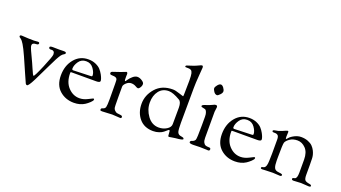

<svg xmlns="http://www.w3.org/2000/svg" viewBox="-61 -1314 3358 1888"><g transform="rotate(20 1618.0 -369.5)"><path d="M430 -424 363 -425C342.3 -425 332 -420.7 332 -412C332 -398.7 342.3 -393.3 363 -396C371 -396.7 378.2 -394.2 384.5 -388.5C390.8 -382.8 394 -372.8 394 -358.5C394 -344.2 377 -296.7 343 -216C309 -135.3 288.7 -95 282 -95C277.3 -95 266 -116.3 248 -159L225.5 -210.5L204 -256.5L175 -318.5C164.3 -341.5 159 -358.3 159 -369C159 -387.7 173 -397 201 -397C217 -397 225 -402.7 225 -414C225 -421.3 219 -425 207 -425L168 -422L110 -423L39 -427C26.3 -427 20 -423.3 20 -416C20 -411.3 21.8 -407.5 25.5 -404.5C29.2 -401.5 34.5 -397.7 41.5 -393C48.5 -388.3 59 -374.8 73 -352.5C87 -330.2 105.7 -293 129 -241L197.5 -85C219.8 -33 233 -3.5 237 3.5C241 10.5 246.3 14 253 14C263 14 281 -11.7 307 -63L393 -240C424.3 -306.7 448.3 -351.3 465 -374C471.7 -383.3 483 -392.7 499 -402C502.3 -404 504 -407.3 504 -412C504 -416.7 502.2 -420 498.5 -422C494.8 -424 487.3 -425 476 -425Z M594.5 -35C635.5 1 685.3 19 744 19C787.3 19 825 8.7 857 -12C870.3 -20.7 884.3 -31.8 899 -45.5C913.7 -59.2 921 -70 921 -78C921 -84 917.7 -87 911 -87C909.7 -87 894.5 -79.5 865.5 -64.5C836.5 -49.5 808 -42 780 -42C734.7 -42 695.2 -60 661.5 -96C627.8 -132 611 -181.3 611 -244C611 -249.3 611.5 -252.5 612.5 -253.5C613.5 -254.5 616.7 -255 622 -255H879C906.3 -255 920 -261 920 -273C920 -287 912.7 -307.7 898 -335C889.3 -351 878.7 -366.2 866 -380.5C853.3 -394.8 835.5 -407 812.5 -417C789.5 -427 764 -432 736 -432C676 -432 627.2 -409 589.5 -363C551.8 -317 533 -259.8 533 -191.5C533 -123.2 553.5 -71 594.5 -35ZM630 -279C621.3 -279 617 -283.7 617 -293C617 -316.3 626 -341.2 644 -367.5C662 -393.8 687.7 -407 721 -407C754.3 -407 780.3 -393.7 799 -367C817.7 -340.3 827 -317 827 -297C827 -292.3 825.8 -289.2 823.5 -287.5C821.2 -285.8 815.3 -285 806 -285Z M1012 -363C1038 -363 1053.7 -356.7 1059 -344C1061 -339.3 1062 -333.3 1062 -326L1063 -296L1064 -135C1064 -92.3 1062.2 -64.5 1058.5 -51.5C1054.8 -38.5 1044.3 -30 1027 -26C1018.3 -23.3 1014 -17.7 1014 -9C1014 -6.3 1014.7 -3.7 1016 -1C1017.3 1.7 1024 3 1036 3L1140 -2L1225 3C1233 3 1237 -1.2 1237 -9.5C1237 -17.8 1233.3 -22.7 1226 -24C1222 -25.3 1218.3 -26.2 1215 -26.5C1211.7 -26.8 1207 -27.3 1201 -28C1195 -28.7 1187.8 -29.7 1179.5 -31C1171.2 -32.3 1162.3 -38 1153 -48C1143.7 -58 1139 -70 1139 -84L1138 -102L1137 -189V-293C1137 -305 1144.8 -318.3 1160.5 -333C1176.2 -347.7 1193 -355 1211 -355C1229 -355 1244.8 -351 1258.5 -343C1272.2 -335 1281.7 -331 1287 -331C1295 -331 1303.7 -339 1313 -355C1318.3 -364.3 1321 -374.5 1321 -385.5C1321 -396.5 1312.7 -407.5 1296 -418.5C1279.3 -429.5 1263.2 -435 1247.5 -435C1231.8 -435 1216 -428.2 1200 -414.5C1184 -400.8 1171.7 -387.3 1163 -374C1154.3 -360.7 1149.2 -354 1147.5 -354C1145.8 -354 1144.2 -355.2 1142.5 -357.5C1140.8 -359.8 1140 -373 1140 -397L1141 -424C1141 -437.3 1136.7 -444 1128 -444C1125.3 -444 1117 -440.8 1103 -434.5C1089 -428.2 1069.8 -421.2 1045.5 -413.5C1021.2 -405.8 1004.5 -400.2 995.5 -396.5C986.5 -392.8 982 -387.3 982 -380C982 -369.3 988.3 -364 1001 -364Z M1729 3C1729 10.3 1732.7 14 1740 14C1743.3 14 1752 12.5 1766 9.5C1780 6.5 1792.3 4.7 1803 4C1854.3 0 1880 -6 1880 -14C1880 -19.3 1878 -23.2 1874 -25.5C1870 -27.8 1863.3 -29.8 1854 -31.5C1844.7 -33.2 1839 -34.3 1837 -35C1822.3 -39.7 1812.8 -49.7 1808.5 -65C1804.2 -80.3 1802 -110.7 1802 -156L1804 -521C1804 -554.3 1806.2 -598.3 1810.5 -653C1814.8 -707.7 1817 -736 1817 -738C1817 -751.3 1813 -758 1805 -758C1799.7 -758 1790.7 -754.7 1778 -748L1751.5 -736C1739.8 -730.7 1723.8 -724.8 1703.5 -718.5C1683.2 -712.2 1669.7 -707.8 1663 -705.5C1656.3 -703.2 1653 -699.7 1653 -695V-694C1653 -690 1654 -687.7 1656 -687C1658 -686.3 1664 -686 1674 -686H1685C1697.7 -686 1707.8 -683.7 1715.5 -679C1723.2 -674.3 1728.8 -664.7 1732.5 -650C1736.2 -635.3 1738 -610 1738 -574L1736 -445C1736 -421 1734.7 -409 1732 -409C1729.3 -409 1713.8 -413.8 1685.5 -423.5C1657.2 -433.2 1634.3 -438 1617 -438C1541 -438 1481.5 -413.7 1438.5 -365C1395.5 -316.3 1374 -261.5 1374 -200.5C1374 -139.5 1391.3 -88.5 1426 -47.5C1460.7 -6.5 1509 14 1571 14C1593 14 1613.5 10.7 1632.5 4C1651.5 -2.7 1666 -10.2 1676 -18.5L1702.5 -41C1710.2 -47.7 1715 -51 1717 -51C1723 -51 1726 -45.3 1726 -34ZM1483 -361.5C1507.7 -393.2 1541.7 -409 1585 -409C1615 -409 1654.7 -394.3 1704 -365C1722.7 -354.3 1732 -328.7 1732 -288L1731 -117C1731 -95 1718.7 -76.3 1694 -61C1669.3 -45.7 1642 -38 1612 -38C1563.3 -38 1523.5 -59.3 1492.5 -102C1461.5 -144.7 1446 -190.7 1446 -240C1446 -289.3 1458.3 -329.8 1483 -361.5Z M2059 4 2130 6 2145 7C2156.3 7 2162 1.3 2162 -10C2162 -18 2157.3 -22.7 2148 -24C2145.3 -24 2139.3 -24.3 2130 -25C2120.7 -25.7 2112.5 -27.3 2105.5 -30C2098.5 -32.7 2091.8 -39.7 2085.5 -51C2079.2 -62.3 2076 -78 2076 -98V-372L2082 -420C2082 -432.7 2077 -439 2067 -439C2060.3 -439 2054.7 -438 2050 -436C2048 -434.7 2043.8 -432.7 2037.5 -430L2010 -418C1998 -412.7 1982.7 -407.3 1964 -402C1958.7 -400 1953.5 -397.8 1948.5 -395.5C1943.5 -393.2 1940.2 -391 1938.5 -389C1936.8 -387 1936 -384.2 1936 -380.5C1936 -376.8 1938.2 -374.2 1942.5 -372.5C1946.8 -370.8 1953.8 -369.2 1963.5 -367.5C1973.2 -365.8 1980 -363.7 1984 -361C1988 -358.3 1992.3 -351.3 1997 -340C2001.7 -328.7 2004 -313.3 2004 -294V-206C2004 -113.3 2001.7 -61.7 1997 -51C1992.3 -40.3 1982.3 -32.3 1967 -27C1965 -26.3 1963.7 -26 1963 -26C1953 -22.7 1948 -16.5 1948 -7.5C1948 1.5 1961.3 6 1988 6ZM2007.5 -554C2017.2 -540 2028.7 -533 2042 -533C2048 -533 2057.3 -539.5 2070 -552.5C2082.7 -565.5 2089 -577.3 2089 -588C2089 -598.7 2084 -610.8 2074 -624.5C2064 -638.2 2053.8 -645 2043.5 -645C2033.2 -645 2022.2 -637.8 2010.5 -623.5C1998.8 -609.2 1993 -597.5 1993 -588.5C1993 -579.5 1997.8 -568 2007.5 -554Z M2279.5 -35C2320.5 1 2370.3 19 2429 19C2472.3 19 2510 8.7 2542 -12C2555.3 -20.7 2569.3 -31.8 2584 -45.5C2598.7 -59.2 2606 -70 2606 -78C2606 -84 2602.7 -87 2596 -87C2594.7 -87 2579.5 -79.5 2550.5 -64.5C2521.5 -49.5 2493 -42 2465 -42C2419.7 -42 2380.2 -60 2346.5 -96C2312.8 -132 2296 -181.3 2296 -244C2296 -249.3 2296.5 -252.5 2297.5 -253.5C2298.5 -254.5 2301.7 -255 2307 -255H2564C2591.3 -255 2605 -261 2605 -273C2605 -287 2597.7 -307.7 2583 -335C2574.3 -351 2563.7 -366.2 2551 -380.5C2538.3 -394.8 2520.5 -407 2497.5 -417C2474.5 -427 2449 -432 2421 -432C2361 -432 2312.2 -409 2274.5 -363C2236.8 -317 2218 -259.8 2218 -191.5C2218 -123.2 2238.5 -71 2279.5 -35ZM2315 -279C2306.3 -279 2302 -283.7 2302 -293C2302 -316.3 2311 -341.2 2329 -367.5C2347 -393.8 2372.7 -407 2406 -407C2439.3 -407 2465.3 -393.7 2484 -367C2502.7 -340.3 2512 -317 2512 -297C2512 -292.3 2510.8 -289.2 2508.5 -287.5C2506.2 -285.8 2500.3 -285 2491 -285Z M2893 0C2905.7 0 2912 -4.3 2912 -13C2912 -18.3 2906.8 -22.2 2896.5 -24.5C2886.2 -26.8 2877.7 -28 2871 -28C2847 -30 2831.5 -39 2824.5 -55C2817.5 -71 2814 -95.7 2814 -129V-167C2814 -255.7 2816.3 -306.7 2821 -320C2825.7 -333.3 2838.7 -347.7 2860 -363C2881.3 -378.3 2908 -386 2940 -386C2972 -386 3000.7 -372.8 3026 -346.5C3051.3 -320.2 3064 -281.3 3064 -230V-95C3064 -55 3056.7 -32.7 3042 -28L3029 -25C3021 -23 3017 -19 3017 -13C3017 -4.3 3023.7 0 3037 0L3114 -4L3196 1C3209.3 1 3216 -2.3 3216 -9C3216 -17 3209.3 -22 3196 -24C3169.3 -28 3152.5 -34.8 3145.5 -44.5C3138.5 -54.2 3135 -71.7 3135 -97V-199L3134 -252V-262C3134 -290 3127.3 -317.3 3114 -344C3106 -360 3096 -374.2 3084 -386.5C3072 -398.8 3055.3 -409.2 3034 -417.5C3012.7 -425.8 2988.3 -430 2961 -430C2933.7 -430 2905 -420.7 2875 -402C2858.3 -392 2845 -380 2835 -366C2832.3 -362.7 2829.7 -361 2827 -361C2824.3 -361 2823 -369.7 2823 -387L2825 -430C2825 -438 2822 -442 2816 -442H2814C2811.3 -442 2805.8 -440 2797.5 -436C2789.2 -432 2778.2 -427.2 2764.5 -421.5C2750.8 -415.8 2739.8 -411.8 2731.5 -409.5C2723.2 -407.2 2711.8 -405 2697.5 -403C2683.2 -401 2676 -396.7 2676 -390C2676 -382.7 2682.3 -379 2695 -379H2705C2718.3 -379 2728.8 -375.3 2736.5 -368C2744.2 -360.7 2748 -346.3 2748 -325V-181C2748 -168.3 2747.3 -141.8 2746 -101.5C2744.7 -61.2 2737.7 -37 2725 -29C2720.3 -25.7 2715.5 -23.7 2710.5 -23C2705.5 -22.3 2701.3 -21.3 2698 -20C2694.7 -18.7 2693 -15 2693 -9C2693 -3 2698 0 2708 0L2751 -2C2779.7 -3.3 2802.7 -4 2820 -4Z"/></g></svg>

Font: Sorts Mill Goudy
Style: Regular
Weight: 400
Version: Version 003.101